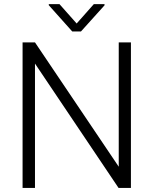

<svg xmlns="http://www.w3.org/2000/svg" viewBox="-20 -918 750 938"><path d="M619.6 -710.9V0H559.1L150.9 -607.4V0H90.3V-710.9H150.9L560.1 -103.5V-710.9ZM270.5 -897.9 354.5 -803.2 438.5 -897.9H490.7V-892.1L375.5 -764.2H333L218.3 -892.6V-897.9Z"/></svg>

Font: Vazirmatn UI ExtraLight
Style: Regular
Weight: 200
Designer: Saber Rastikerdar
Foundry: Saber Rastikerdar
Version: Version 33.003